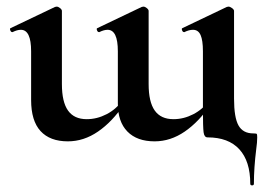

<svg xmlns="http://www.w3.org/2000/svg" viewBox="-20 -415 817 580"><path d="M336 -102V-260Q336 -325 305 -325Q294 -325 280 -318H279Q275 -318 273 -323.5Q271 -329 274 -330L408 -394L413 -395Q418 -395 423.5 -390.5Q429 -386 429 -382V-161Q429 -107 447.5 -81Q466 -55 504 -55Q535 -55 564 -70Q593 -85 611 -111L616 -99Q581 -47 538 -17.5Q495 12 447 12Q394 12 365 -17.5Q336 -47 336 -102ZM74 -113V-260Q74 -325 43 -325Q32 -325 18 -318H17Q13 -318 11 -323.5Q9 -329 12 -330L146 -394L151 -395Q156 -395 161.5 -390.5Q167 -386 167 -382V-161Q167 -107 185.5 -81Q204 -55 242 -55Q273 -55 302 -70Q331 -85 349 -111L354 -99Q319 -47 276 -17.5Q233 12 185 12Q131 12 102.5 -19Q74 -50 74 -113ZM607 0Q597 0 595 -15.5Q593 -31 593 -82V-260Q593 -293 586 -309Q579 -325 563 -325Q551 -325 537 -318H536Q532 -318 530 -323.5Q528 -329 531 -330L665 -394L670 -395Q675 -395 681 -390.5Q687 -386 687 -382V-117Q687 -60 700.5 -36Q714 -12 745 -12Q754 -12 755.5 -10.5Q757 -9 757 0Q757 15 754 36Q747 92 747 140Q747 145 741.5 145Q736 145 736 140Q736 72 703 36Q670 0 607 0Z"/></svg>

Font: Cormorant Infant
Style: Bold
Weight: 700
Designer: Christian Thalmann (Catharsis Fonts)
Foundry: Catharsis Fonts
Version: Version 4.000